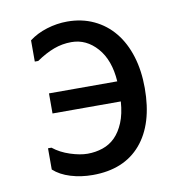

<svg xmlns="http://www.w3.org/2000/svg" viewBox="-66 -600 631 659"><g transform="rotate(-10 250.0 -270.0)"><path d="M433 -266Q433 -141 374 -72Q315 -3 206 -3Q165 -3 129 -14Q93 -25 70 -46V-120H82Q107 -100 141 -89Q175 -78 201 -78Q229 -78 254 -86.5Q279 -95 297.5 -113.5Q316 -132 328.5 -162Q341 -192 344 -235H106V-305H344Q339 -380 301.5 -422.5Q264 -465 212 -465Q180 -465 150.5 -454Q121 -443 89 -421H77V-495Q103 -515 138.5 -526Q174 -537 210 -537Q261 -537 302.5 -517.5Q344 -498 373 -462.5Q402 -427 417.5 -377Q433 -327 433 -266Z"/></g></svg>

Font: D2Coding
Style: Regular
Weight: 400
Monospace: yes
Designer: Yong-Rak Park; Jeong-Hwan Yoon; Sang-Min Lee;
Foundry: NHN Corporation
Version: Version 1.3.2; Build 20180524